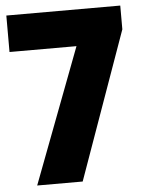

<svg xmlns="http://www.w3.org/2000/svg" viewBox="-53 -783 632 826"><g transform="rotate(-5 263.0 -370.0)"><path d="M74 0 315.5 -637.5 379.5 -582.5H5.5V-740H497.5V-637.5L270.5 0Z"/></g></svg>

Font: Encode Sans SC ExtraBold
Style: Regular
Weight: 800
Version: Version 3.002